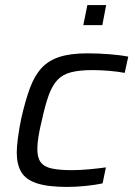

<svg xmlns="http://www.w3.org/2000/svg" viewBox="-20 -728 530 756"><path d="M244 8Q168 8 124.5 -6.5Q81 -21 63.5 -51Q46 -81 46 -128Q46 -149 50.5 -184.5Q55 -220 64 -263Q80 -333 98 -381.5Q116 -430 143.5 -460Q171 -490 214.5 -504Q258 -518 325 -518Q367 -518 411 -514.5Q455 -511 485 -505L471 -441Q446 -446 411 -449Q376 -452 345 -452Q293 -452 260 -443.5Q227 -435 206.5 -413.5Q186 -392 172 -353.5Q158 -315 145 -255Q136 -219 131.5 -190.5Q127 -162 127 -141Q127 -107 140.5 -89Q154 -71 184 -64.5Q214 -58 263 -58Q294 -58 332 -61.5Q370 -65 397 -69L384 -6Q357 0 318.5 4Q280 8 244 8ZM308 -629 324 -708H398L383 -629Z"/></svg>

Font: Saira SemiExpanded
Style: Italic
Weight: 400
Width: 6
Italic angle: -12°
Designer: Hector Gatti with collaboration of the Omnibus-Type team
Foundry: Omnibus-Type
Version: Version 1.101